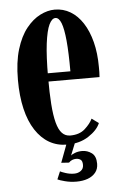

<svg xmlns="http://www.w3.org/2000/svg" viewBox="-51 -567 482 764"><g transform="rotate(-5 190.0 -185.0)"><path d="M199.5 10Q160 10 128.2 -8.2Q96.5 -26.5 73.5 -61.8Q50.5 -97 38.5 -147.8Q26.5 -198.5 26.5 -263.5Q26.5 -334.5 42 -385.2Q57.5 -436 83 -467.8Q108.5 -499.5 138.2 -514.5Q168 -529.5 196.5 -529.5Q230.5 -529.5 259 -512.5Q287.5 -495.5 308.2 -463.5Q329 -431.5 340.5 -386.8Q352 -342 352 -286.5Q352 -276.5 352 -266.5Q352 -256.5 351 -246.5H139.5V-279.5H237.5Q237.5 -354.5 233 -402.2Q228.5 -450 219.5 -473Q210.5 -496 196.5 -496Q182.5 -496 171.2 -472.8Q160 -449.5 153.5 -398.2Q147 -347 147 -263Q147 -201 150.2 -156Q153.5 -111 161.2 -81.8Q169 -52.5 182.2 -38.8Q195.5 -25 215 -25Q252 -25 274 -45Q296 -65 305 -84.5L332.5 -64.5Q321 -36.5 285.2 -13.2Q249.5 10 199.5 10ZM224 160Q199.5 160 177.8 154.2Q156 148.5 148.5 144.5L161.5 113.5Q166.5 116.5 183.2 122Q200 127.5 217 127.5Q233 127.5 244 119.2Q255 111 255 96Q255 80 247.5 74.8Q240 69.5 229.5 69.5Q221.5 69.5 214 72.5Q206.5 75.5 200.5 82L169.5 80L199.5 0H233L211 54.5Q214 51 226.8 45.8Q239.5 40.5 256.5 40.5Q277 40.5 294.2 53Q311.5 65.5 311.5 96Q311.5 117 300 131.2Q288.5 145.5 268.8 152.8Q249 160 224 160Z"/></g></svg>

Font: Imbue 24pt
Style: Bold
Weight: 700
Designer: Tyler Finck
Foundry: Etcetera Type Company
Version: Version 1.102